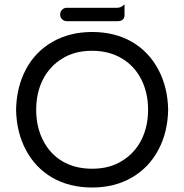

<svg xmlns="http://www.w3.org/2000/svg" viewBox="-20 -837 833 868"><path d="M252 -771.5Q252 -784.2 260.7 -793Q269.5 -801.8 282.2 -801.8H510.7Q527.3 -801.8 543 -817.4Q543 -801.8 543 -769.5Q543 -741.2 510.7 -741.2H282.2Q269.5 -741.2 260.7 -750Q252 -758.8 252 -771.5ZM215.8 -34.2Q139.6 -79.1 97.2 -158.7Q54.7 -238.3 52.7 -340.8Q54.7 -443.4 96.7 -522.5Q138.7 -602.5 216.8 -647.5Q294.9 -692.4 396.5 -692.4Q499 -692.4 577.1 -647.5Q653.3 -602.5 695.8 -522.5Q738.3 -442.4 740.2 -340.8Q738.3 -239.3 696.3 -160.2Q653.3 -79.1 575.7 -34.2Q498 10.7 396.5 10.7Q293.9 10.7 215.8 -34.2ZM531.2 -109.4Q587.9 -143.6 618.7 -203.6Q649.4 -263.7 649.4 -340.8Q649.4 -417 619.1 -477.5Q587.9 -539.1 530.3 -573.2Q472.7 -607.4 396.5 -607.4Q317.4 -607.4 261.7 -572.3Q205.1 -538.1 174.3 -478Q143.6 -418 143.6 -340.8Q143.6 -264.6 173.8 -204.1Q205.1 -141.6 262.2 -107.9Q319.3 -74.2 396.5 -74.2Q475.6 -74.2 531.2 -109.4Z"/></svg>

Font: YuPearl-Regular
Style: Regular
Weight: 400
Designer: Max Yao
Foundry: Max-Everyday
Version: Version 1.011; ttfautohint (v1.8.3)